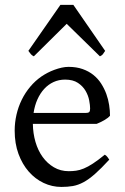

<svg xmlns="http://www.w3.org/2000/svg" viewBox="-20 -738 502 773"><path d="M242.2 -417.5Q216.8 -417.5 195.6 -407.7Q174.3 -397.9 158 -380.1Q141.6 -362.3 130.6 -337.6Q119.6 -313 115.2 -283.2H324.2Q335.4 -283.2 339.1 -286.9Q342.8 -290.5 342.8 -300.8Q342.8 -314 339.1 -333.7Q335.4 -353.5 324.5 -372.3Q313.5 -391.1 293.7 -404.3Q273.9 -417.5 242.2 -417.5ZM422.9 -272Q414.1 -262.2 399.4 -253.9Q384.8 -245.6 369.1 -239.3H112.3Q112.8 -201.2 122.8 -166.7Q132.8 -132.3 151.6 -106.2Q170.4 -80.1 197 -64.5Q223.6 -48.8 256.8 -48.8Q272 -48.8 286.4 -50.8Q300.8 -52.7 317.4 -59.6Q334 -66.4 354.2 -79.6Q374.5 -92.8 401.9 -115.2Q408.2 -111.8 412.8 -105.5Q417.5 -99.1 419.9 -95.2Q387.2 -59.6 362.5 -37.8Q337.9 -16.1 316.2 -4.4Q294.4 7.3 273.2 11Q252 14.6 227.1 14.6Q189.5 14.6 155.5 -1.5Q121.6 -17.6 95.7 -47.1Q69.8 -76.7 54.4 -118.4Q39.1 -160.2 39.1 -211.9Q39.1 -244.6 46.4 -276.4Q53.7 -308.1 67.6 -336.4Q81.5 -364.7 101.6 -388.7Q121.6 -412.6 147 -430.2Q157.7 -437.5 171.1 -444.6Q184.6 -451.7 199.2 -457Q213.9 -462.4 228.3 -465.6Q242.7 -468.8 255.9 -468.8Q287.6 -468.8 312.5 -460Q337.4 -451.2 356 -436.3Q374.5 -421.4 387.2 -401.6Q399.9 -381.8 408 -359.9Q416 -337.9 419.4 -315.2Q422.9 -292.5 422.9 -272ZM403.3 -533.2Q397.5 -523.9 394 -519.5Q390.6 -515.1 382.3 -511.2L248.5 -642.1L116.2 -511.2Q112.3 -513.2 109.6 -515.1Q106.9 -517.1 104.7 -519.5Q102.5 -522 100.1 -525.4Q97.7 -528.8 94.2 -533.2L223.1 -718.3H275.4Z"/></svg>

Font: Gentium Kaktovik
Style: Regular
Weight: 400
Designer: J. Victor Gaultney and Annie Olsen
Foundry: SIL International
Version: Version 1.102; 2013; Maintenance release